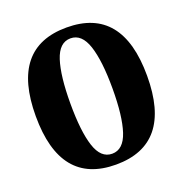

<svg xmlns="http://www.w3.org/2000/svg" viewBox="-129 -824 904 948"><g transform="rotate(-20 322.5 -350.0)"><path d="M30 -350Q30 -710 322 -710Q615 -710 615 -350Q615 10 322 10Q30 10 30 -350ZM433 -350Q433 -495 407 -574Q381 -653 322 -653Q263 -653 237.5 -574Q212 -495 212 -350Q212 -204 237.5 -125.5Q263 -47 322 -47Q381 -47 407 -125.5Q433 -204 433 -350Z"/></g></svg>

Font: Trirong ExtraBold
Style: Regular
Weight: 800
Designer: Katatrad Team
Foundry: CadsonDemak
Version: Version 1.001